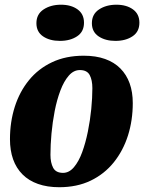

<svg xmlns="http://www.w3.org/2000/svg" viewBox="-20 -763 603 803"><path d="M227.7 20Q177.7 20 139 6.3Q100.3 -7.3 74.2 -33.5Q48 -59.7 34.8 -96.8Q21.7 -134 21.7 -180.7Q21.7 -253 41.8 -316.3Q62 -379.7 101.2 -427.7Q140.3 -475.7 197.8 -502.8Q255.3 -530 330.3 -530Q381.3 -530 419.5 -516.3Q457.7 -502.7 483.3 -476.8Q509 -451 522.2 -414.5Q535.3 -378 535.3 -332Q535.3 -259.7 515.2 -196.2Q495 -132.7 455.7 -83.8Q416.3 -35 359.2 -7.5Q302 20 227.7 20ZM243.7 -40Q269 -40 289.2 -63.7Q309.3 -87.3 323.7 -126.5Q338 -165.7 347.5 -212.7Q357 -259.7 361.7 -307.2Q366.3 -354.7 366.3 -394.3Q366.3 -428 355.2 -449Q344 -470 314 -470Q288 -470 267.7 -446.7Q247.3 -423.3 232.7 -384.7Q218 -346 208.8 -299Q199.7 -252 195.3 -204.3Q191 -156.7 191 -115.7Q191 -82.7 202.3 -61.3Q213.7 -40 243.7 -40ZM230.7 -592Q188 -592 160.2 -610.8Q132.3 -629.7 132.3 -666Q132.3 -703.7 162.3 -723.5Q192.3 -743.3 235 -743.3Q277.3 -743.3 304.3 -723.8Q331.3 -704.3 331.3 -668Q331.3 -630.3 302.5 -611.2Q273.7 -592 230.7 -592ZM462.7 -592Q420.7 -592 392.5 -610.8Q364.3 -629.7 364.3 -666Q364.3 -703.7 394.2 -723.5Q424 -743.3 466.7 -743.3Q509 -743.3 536 -723.8Q563 -704.3 563 -668Q563 -630.3 534.3 -611.2Q505.7 -592 462.7 -592Z"/></svg>

Font: Sansita Swashed Light
Style: Regular
Weight: 300
Designer: Pablo Cosgaya
Foundry: Omnibus-Type
Version: Version 1.003